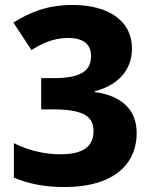

<svg xmlns="http://www.w3.org/2000/svg" viewBox="-20 -795 612 774"><path d="M241 -41C441 -41 531 -136 531 -258C531 -354 470 -409 362 -424V-427C446 -449 512 -504 512 -600C512 -710 419 -775 272 -775C169 -775 98 -744 34 -704L107 -593C144 -617 193 -642 254 -642C317 -642 347 -616 347 -569C347 -517 317 -480 197 -480H146V-354H196C322 -354 357 -322 357 -267C357 -207 319 -173 223 -173C163 -173 94 -188 36 -218V-79C95 -54 159 -41 241 -41Z"/></svg>

Font: Noto Sans Tamil UI ExtraBold
Style: Regular
Weight: 800
Designer: Jelle Bosma - Monotype Design Team
Foundry: Monotype Imaging Inc.
Version: Version 2.004